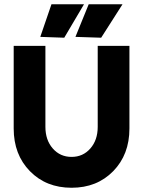

<svg xmlns="http://www.w3.org/2000/svg" viewBox="-20 -864 668 896"><path d="M43.9 -264.2V-649.9H191.9V-272Q191.9 -210.4 226.3 -171.1Q260.7 -131.8 314 -131.8Q367.2 -131.8 401.6 -171.1Q436 -210.4 436 -272V-649.9H584V-264.2Q584 -142.6 508.3 -65.2Q432.6 12.2 314 12.2Q195.3 12.2 119.6 -65.2Q43.9 -142.6 43.9 -264.2ZM168 -691.9 220.2 -844.2H372.1L279.8 -688ZM332 -691.9 394 -844.2H551.8L452.1 -688Z"/></svg>

Font: Apfel Grotezk
Style: Bold
Weight: 700
Designer: Luigi Gorlero
Foundry: Collletttivo
Version: Version 2.000;FEAKit 1.0